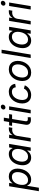

<svg xmlns="http://www.w3.org/2000/svg" viewBox="1878 -2670 991 4797"><g transform="rotate(-90 2373.5 -271.5)"><path d="M-4.9 204.1 118.7 -539.1H202.6L188.5 -454.6H191.9Q205.6 -474.1 228 -495.6Q250.5 -517.1 284.2 -532Q317.9 -546.9 365.2 -546.9Q424.8 -546.9 468.5 -520.5Q512.2 -494.1 535.9 -445.8Q559.6 -397.5 559.6 -330.6Q559.6 -267.6 540.8 -206.5Q522 -145.5 486.6 -96.4Q451.2 -47.4 400.1 -18.1Q349.1 11.2 284.2 11.2Q235.4 11.2 205.8 -5.4Q176.3 -22 160.4 -44.7Q144.5 -67.4 136.7 -85.9H129.9L82 204.1ZM272.9 -66.4Q321.3 -66.4 358.4 -89.8Q395.5 -113.3 420.9 -151.9Q446.3 -190.4 459.2 -236.6Q472.2 -282.7 472.2 -328.1Q472.2 -392.1 441.9 -430.7Q411.6 -469.2 350.6 -469.2Q301.8 -469.2 264.6 -446.3Q227.5 -423.3 202.6 -385.3Q177.7 -347.2 165 -301Q152.3 -254.9 152.3 -208.5Q152.3 -143.6 182.9 -105Q213.4 -66.4 272.9 -66.4Z M832.5 11.2Q764.6 11.2 718.5 -23.4Q672.4 -58.1 653.8 -121.1Q635.3 -184.1 649.4 -269Q663.6 -354 703.1 -416.3Q742.7 -478.5 800.3 -512.7Q857.9 -546.9 925.8 -546.9Q974.1 -546.9 1002.7 -531.2Q1031.2 -515.6 1046.4 -494.1Q1061.5 -472.7 1069.3 -454.1H1075.2L1088.9 -539.1H1175.8L1086.4 0H1002L1015.6 -83H1007.3Q992.7 -64 970 -42Q947.3 -20 913.6 -4.4Q879.9 11.2 832.5 11.2ZM859.4 -66.4Q908.7 -66.4 947 -92.3Q985.4 -118.2 1011 -163.8Q1036.6 -209.5 1046.4 -269.5Q1056.6 -329.6 1046.1 -374.5Q1035.6 -419.4 1005.4 -444.3Q975.1 -469.2 925.8 -469.2Q875.5 -469.2 836.4 -443.1Q797.4 -417 772.2 -372.1Q747.1 -327.1 737.3 -269.5Q728 -210.9 738.3 -165Q748.5 -119.1 779.1 -92.8Q809.6 -66.4 859.4 -66.4Z M1234.4 0 1323.7 -539.1H1407.2L1393.6 -456.1H1398.4Q1419.9 -497.1 1461.2 -522Q1502.4 -546.9 1551.3 -546.9Q1561.5 -546.9 1573.7 -546.4Q1585.9 -545.9 1593.3 -545.4L1578.6 -458Q1573.2 -459 1558.6 -460.9Q1543.9 -462.9 1527.3 -462.9Q1490.7 -462.9 1458.7 -447.3Q1426.8 -431.6 1405 -403.3Q1383.3 -375 1377 -336.4L1321.3 0Z M1920.9 -539.1 1908.7 -464.8H1627.4L1639.6 -539.1ZM1746.1 -671.4H1832.5L1744.6 -137.7Q1738.3 -102.1 1750.5 -86.7Q1762.7 -71.3 1795.9 -71.3Q1805.2 -71.3 1818.4 -72.8Q1831.5 -74.2 1842.3 -75.7L1844.2 -2.4Q1831.1 1 1814 3.2Q1796.9 5.4 1779.8 5.4Q1709.5 5.4 1677.7 -30.3Q1646 -65.9 1656.2 -130.9Z M1939 0 2028.3 -539.1H2115.2L2025.9 0ZM2086.9 -630.9Q2062.5 -630.9 2047.6 -647.9Q2032.7 -665 2036.6 -689Q2040.5 -712.9 2061 -729.7Q2081.5 -746.6 2106.4 -746.6Q2131.3 -746.6 2146.2 -729.7Q2161.1 -712.9 2157.2 -689Q2153.3 -665 2132.6 -647.9Q2111.8 -630.9 2086.9 -630.9Z M2397.5 11.7Q2332 11.7 2284.9 -15.6Q2237.8 -43 2212.4 -92.8Q2187 -142.6 2187 -209Q2187 -272.9 2207 -333.3Q2227.1 -393.6 2265.1 -441.9Q2303.2 -490.2 2357.2 -518.6Q2411.1 -546.9 2479 -546.9Q2520.5 -546.9 2555.2 -535.9Q2589.8 -524.9 2615.7 -503.9Q2641.6 -482.9 2657.7 -453.6Q2673.8 -424.3 2677.2 -387.7L2591.8 -373Q2589.8 -394.5 2581.5 -412.1Q2573.2 -429.7 2558.8 -442.4Q2544.4 -455.1 2524.2 -462.2Q2503.9 -469.2 2477.1 -469.2Q2427.7 -469.2 2389.9 -446.3Q2352.1 -423.3 2326.2 -385.5Q2300.3 -347.7 2287.1 -301.8Q2273.9 -255.9 2273.9 -210.4Q2273.9 -168.9 2287.1 -136.2Q2300.3 -103.5 2328.1 -84.7Q2356 -65.9 2399.4 -65.9Q2427.7 -65.9 2452.6 -73.7Q2477.5 -81.5 2498 -95.5Q2518.6 -109.4 2533.7 -128.2Q2548.8 -147 2558.6 -169.4L2640.6 -147.5Q2625 -110.8 2600.1 -81.5Q2575.2 -52.2 2543.5 -31.5Q2511.7 -10.7 2474.6 0.5Q2437.5 11.7 2397.5 11.7Z M2958.5 11.7Q2893.1 11.7 2845.9 -15.9Q2798.8 -43.5 2773.4 -93.3Q2748 -143.1 2748 -209.5Q2748 -273.9 2768.3 -334.2Q2788.6 -394.5 2826.7 -442.6Q2864.7 -490.7 2918.7 -518.8Q2972.7 -546.9 3040 -546.9Q3105.5 -546.9 3152.8 -519.5Q3200.2 -492.2 3225.6 -442.4Q3251 -392.6 3251 -325.2Q3251 -259.8 3230.5 -199.5Q3210 -139.2 3171.6 -91.6Q3133.3 -43.9 3079.3 -16.1Q3025.4 11.7 2958.5 11.7ZM2960.4 -65.9Q3010.3 -65.9 3048.3 -89.1Q3086.4 -112.3 3112.1 -150.1Q3137.7 -188 3150.6 -233.6Q3163.6 -279.3 3163.6 -323.7Q3163.6 -365.7 3150.4 -398.4Q3137.2 -431.2 3109.4 -450.2Q3081.5 -469.2 3037.6 -469.2Q2988.3 -469.2 2950.7 -446.3Q2913.1 -423.3 2887.2 -385.3Q2861.3 -347.2 2848.1 -301.3Q2835 -255.4 2835 -210Q2835 -147.9 2865 -106.9Q2895 -65.9 2960.4 -65.9Z M3530.3 -727.5 3409.7 0H3322.8L3443.4 -727.5Z M3758.8 11.2Q3690.9 11.2 3644.8 -23.4Q3598.6 -58.1 3580.1 -121.1Q3561.5 -184.1 3575.7 -269Q3589.8 -354 3629.4 -416.3Q3668.9 -478.5 3726.6 -512.7Q3784.2 -546.9 3852.1 -546.9Q3900.4 -546.9 3929 -531.2Q3957.5 -515.6 3972.7 -494.1Q3987.8 -472.7 3995.6 -454.1H4001.5L4015.1 -539.1H4102.1L4012.7 0H3928.2L3941.9 -83H3933.6Q3918.9 -64 3896.2 -42Q3873.5 -20 3839.8 -4.4Q3806.2 11.2 3758.8 11.2ZM3785.6 -66.4Q3835 -66.4 3873.3 -92.3Q3911.6 -118.2 3937.3 -163.8Q3962.9 -209.5 3972.7 -269.5Q3982.9 -329.6 3972.4 -374.5Q3961.9 -419.4 3931.6 -444.3Q3901.4 -469.2 3852.1 -469.2Q3801.8 -469.2 3762.7 -443.1Q3723.6 -417 3698.5 -372.1Q3673.3 -327.1 3663.6 -269.5Q3654.3 -210.9 3664.6 -165Q3674.8 -119.1 3705.3 -92.8Q3735.8 -66.4 3785.6 -66.4Z M4160.6 0 4250 -539.1H4333.5L4319.8 -456.1H4324.7Q4346.2 -497.1 4387.5 -522Q4428.7 -546.9 4477.5 -546.9Q4487.8 -546.9 4500 -546.4Q4512.2 -545.9 4519.5 -545.4L4504.9 -458Q4499.5 -459 4484.9 -460.9Q4470.2 -462.9 4453.6 -462.9Q4417 -462.9 4385 -447.3Q4353 -431.6 4331.3 -403.3Q4309.6 -375 4303.2 -336.4L4247.6 0Z M4533.2 0 4622.6 -539.1H4709.5L4620.1 0ZM4681.2 -630.9Q4656.7 -630.9 4641.8 -647.9Q4627 -665 4630.9 -689Q4634.8 -712.9 4655.3 -729.7Q4675.8 -746.6 4700.7 -746.6Q4725.6 -746.6 4740.5 -729.7Q4755.4 -712.9 4751.5 -689Q4747.6 -665 4726.8 -647.9Q4706.1 -630.9 4681.2 -630.9Z"/></g></svg>

Font: Inter 18pt
Style: Italic
Weight: 400
Italic angle: -9.3988°
Designer: Rasmus Andersson
Foundry: rsms
Version: Version 4.001;git-66647c0bb